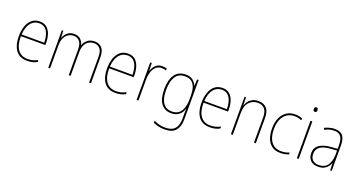

<svg xmlns="http://www.w3.org/2000/svg" viewBox="-51 -1604 4737 2542"><g transform="rotate(20 2318.0 -333.5)"><path d="M253 -631Q315 -631 353 -597.5Q391 -564 408.5 -509Q426 -454 426 -388V-362H81Q80 -239 127.5 -173.5Q175 -108 266 -108Q306 -108 337 -116Q368 -124 407 -144V-116Q375 -99 341.5 -91Q308 -83 266 -83Q192 -83 145.5 -117.5Q99 -152 77 -213Q55 -274 55 -354Q55 -431 76.5 -494Q98 -557 142 -594Q186 -631 253 -631ZM253 -606Q181 -606 135.5 -550.5Q90 -495 82 -386H400Q400 -449 384.5 -499Q369 -549 336.5 -577.5Q304 -606 253 -606Z M1027 -631Q1089 -631 1127.5 -589Q1166 -547 1166 -459V-93H1140V-457Q1140 -537 1107.5 -571.5Q1075 -606 1027 -606Q961 -606 920 -561Q879 -516 879 -424V-93H853V-451Q853 -536 820 -571Q787 -606 739 -606Q674 -606 632 -557.5Q590 -509 590 -422V-93H564V-621H584L588 -524H590Q599 -547 616.5 -572Q634 -597 663.5 -614Q693 -631 739 -631Q793 -631 825.5 -601.5Q858 -572 869 -523H871Q889 -570 926.5 -600.5Q964 -631 1027 -631Z M1497 -631Q1559 -631 1597 -597.5Q1635 -564 1652.5 -509Q1670 -454 1670 -388V-362H1325Q1324 -239 1371.5 -173.5Q1419 -108 1510 -108Q1550 -108 1581 -116Q1612 -124 1651 -144V-116Q1619 -99 1585.5 -91Q1552 -83 1510 -83Q1436 -83 1389.5 -117.5Q1343 -152 1321 -213Q1299 -274 1299 -354Q1299 -431 1320.5 -494Q1342 -557 1386 -594Q1430 -631 1497 -631ZM1497 -606Q1425 -606 1379.5 -550.5Q1334 -495 1326 -386H1644Q1644 -449 1628.5 -499Q1613 -549 1580.5 -577.5Q1548 -606 1497 -606Z M1977 -629Q2015 -629 2045 -618L2038 -594Q2024 -598 2009.5 -600.5Q1995 -603 1977 -603Q1929 -603 1897.5 -573Q1866 -543 1850.5 -493Q1835 -443 1835 -383V-93H1809V-621H1831L1834 -513H1836Q1845 -542 1863 -568.5Q1881 -595 1909.5 -612Q1938 -629 1977 -629Z M2308 -631Q2374 -631 2409.5 -601.5Q2445 -572 2463 -531H2465L2469 -621H2491V-64Q2491 34 2444 91Q2397 148 2287 148Q2237 148 2198.5 138Q2160 128 2128 113V84Q2161 101 2200 112Q2239 123 2287 123Q2382 123 2423.5 74Q2465 25 2465 -64V-108Q2465 -135 2465 -156.5Q2465 -178 2467 -208H2465Q2449 -150 2406 -116.5Q2363 -83 2296 -83Q2206 -83 2155 -150Q2104 -217 2104 -351Q2104 -481 2154 -556Q2204 -631 2308 -631ZM2308 -606Q2215 -606 2173 -537.5Q2131 -469 2131 -351Q2131 -230 2173.5 -169Q2216 -108 2296 -108Q2347 -108 2379.5 -127.5Q2412 -147 2430.5 -179.5Q2449 -212 2457 -251.5Q2465 -291 2465 -330V-400Q2465 -457 2450 -504Q2435 -551 2401 -578.5Q2367 -606 2308 -606Z M2827 -631Q2889 -631 2927 -597.5Q2965 -564 2982.5 -509Q3000 -454 3000 -388V-362H2655Q2654 -239 2701.5 -173.5Q2749 -108 2840 -108Q2880 -108 2911 -116Q2942 -124 2981 -144V-116Q2949 -99 2915.5 -91Q2882 -83 2840 -83Q2766 -83 2719.5 -117.5Q2673 -152 2651 -213Q2629 -274 2629 -354Q2629 -431 2650.5 -494Q2672 -557 2716 -594Q2760 -631 2827 -631ZM2827 -606Q2755 -606 2709.5 -550.5Q2664 -495 2656 -386H2974Q2974 -449 2958.5 -499Q2943 -549 2910.5 -577.5Q2878 -606 2827 -606Z M3333 -631Q3407 -631 3448 -587Q3489 -543 3489 -450V-93H3463V-445Q3463 -530 3428.5 -568Q3394 -606 3333 -606Q3260 -606 3212 -555Q3164 -504 3164 -398V-93H3138V-621H3159L3162 -509H3164Q3173 -539 3194 -567Q3215 -595 3249 -613Q3283 -631 3333 -631Z M3837 -83Q3763 -83 3715.5 -117.5Q3668 -152 3645.5 -212.5Q3623 -273 3623 -352Q3623 -437 3650.5 -499.5Q3678 -562 3729 -596.5Q3780 -631 3851 -631Q3909 -631 3955 -609L3949 -585Q3925 -596 3900.5 -601Q3876 -606 3851 -606Q3758 -606 3703.5 -538Q3649 -470 3649 -353Q3649 -283 3668.5 -228Q3688 -173 3729.5 -140.5Q3771 -108 3838 -108Q3868 -108 3897.5 -114Q3927 -120 3952 -131V-105Q3931 -96 3901 -89.5Q3871 -83 3837 -83Z M4081 -815Q4097 -815 4102 -805Q4107 -795 4107 -783Q4107 -770 4101.5 -760.5Q4096 -751 4080 -751Q4066 -751 4060.5 -760.5Q4055 -770 4055 -783Q4055 -795 4060.5 -805Q4066 -815 4081 -815ZM4093 -621V-93H4067V-621Z M4410 -630Q4485 -630 4521.5 -587Q4558 -544 4558 -446V-93H4536L4533 -192H4531Q4520 -164 4500 -139Q4480 -114 4447.5 -98.5Q4415 -83 4367 -83Q4294 -83 4258 -122.5Q4222 -162 4222 -222Q4222 -301 4281 -340.5Q4340 -380 4444 -388L4532 -394V-440Q4532 -530 4502.5 -567.5Q4473 -605 4410 -605Q4378 -605 4345.5 -597Q4313 -589 4276 -569L4266 -594Q4300 -610 4336.5 -620Q4373 -630 4410 -630ZM4445 -364Q4353 -358 4301.5 -324Q4250 -290 4250 -222Q4250 -168 4280.5 -137.5Q4311 -107 4367 -107Q4454 -107 4492.5 -164.5Q4531 -222 4532 -313V-370Z"/></g></svg>

Font: Noto Sans Kannada UI SemiCondensed Thin
Style: Regular
Weight: 100
Width: 4
Designer: Jelle Bosma - Monotype Design Team
Foundry: Monotype Imaging Inc.
Version: Version 2.005; ttfautohint (v1.8.4.7-5d5b)